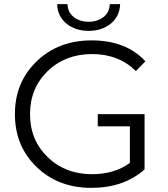

<svg xmlns="http://www.w3.org/2000/svg" viewBox="-20 -901 813 927"><path d="M256 -881H306Q307 -842 336 -819Q365 -796 408 -796Q451 -796 480 -819Q509 -842 510 -881H560Q558 -822 515 -787Q472 -752 408 -752Q344 -752 301 -787Q258 -822 256 -881ZM678 -350V-83Q578 6 421 6Q261 6 156.5 -95Q52 -196 52 -350Q52 -504 157 -605Q262 -706 422 -706Q589 -706 682 -605L636 -558Q553 -640 425 -640Q295 -640 210 -557.5Q125 -475 125 -350Q125 -225 210 -142.5Q295 -60 424 -60Q532 -60 607 -114V-291H452V-350Z"/></svg>

Font: mBank
Style: Regular
Weight: 400
Designer: Julieta Ulanovsky
Foundry: Julieta Ulanovsky
Version: Version 7.200;PS 007.200;hotconv 1.0.88;makeotf.lib2.5.64775